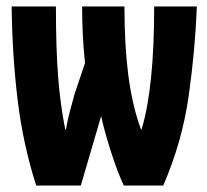

<svg xmlns="http://www.w3.org/2000/svg" viewBox="-20 -573 640 594"><path d="M92 1H230L293 -214Q302 -170 323 -104.5Q344 -39 363 1H485Q544 -135 564 -278Q584 -421 589 -553H457Q457 -301 418 -173H416Q389 -247 377 -340Q365 -433 365 -553H234Q234 -462 243 -378L211 -283Q203 -254 196 -228Q189 -202 184 -172H182Q167 -246 160 -333Q153 -420 153 -553H16Q18 -401 34.5 -264Q51 -127 92 1Z"/></svg>

Font: Noto Sans Mono Extra
Style: Regular
Weight: 800
Designer: Monotype Design Team
Foundry: Monotype Imaging Inc.
Version: Version 1.900